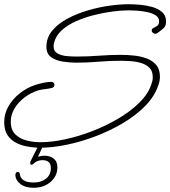

<svg xmlns="http://www.w3.org/2000/svg" viewBox="-30 -645 807 910"><path d="M161 55Q114 55 75 43.5Q36 32 13 5.5Q-10 -21 -10 -67Q-10 -106 10 -141Q30 -176 64 -203Q98 -230 139 -243Q155 -248 175.5 -252.5Q196 -257 212 -257Q228 -257 228 -242Q228 -231 215 -228Q199 -224 182.5 -222.5Q166 -221 149 -216Q115 -205 85.5 -182.5Q56 -160 38.5 -130.5Q21 -101 21 -68Q21 -31 41 -10Q61 11 93 20Q125 29 162 29Q214 29 277.5 15.5Q341 2 406 -23Q471 -48 529 -82Q587 -116 629 -157Q671 -198 687 -244Q690 -252 692 -261Q694 -270 694 -279Q694 -307 679.5 -322.5Q665 -338 641.5 -345.5Q618 -353 591.5 -355Q565 -357 541 -357Q489 -357 436.5 -352.5Q384 -348 331 -348Q301 -348 268 -353Q235 -358 212.5 -374Q190 -390 190 -423Q190 -466 217 -499Q244 -532 288.5 -556Q333 -580 385.5 -595.5Q438 -611 489 -618Q540 -625 580 -625Q603 -625 633 -622.5Q663 -620 691.5 -612Q720 -604 738.5 -587.5Q757 -571 757 -544Q757 -522 746 -512Q735 -502 717 -489Q715 -488 712.5 -486.5Q710 -485 706 -485Q700 -485 694.5 -489.5Q689 -494 689 -500Q689 -509 698 -513Q707 -517 715.5 -523Q724 -529 724 -544Q724 -562 707.5 -572.5Q691 -583 666.5 -588Q642 -593 618.5 -594.5Q595 -596 580 -596Q547 -596 504 -590.5Q461 -585 415.5 -573.5Q370 -562 329.5 -544Q289 -526 261.5 -500.5Q234 -475 226 -441Q225 -437 224.5 -433.5Q224 -430 224 -426Q224 -402 243 -391.5Q262 -381 288 -379Q314 -377 334 -377Q387 -377 439 -381Q491 -385 543 -385Q574 -385 606.5 -381.5Q639 -378 666.5 -367.5Q694 -357 711 -336.5Q728 -316 728 -282Q728 -260 719 -237Q701 -186 657 -141.5Q613 -97 552 -61Q491 -25 422.5 1Q354 27 286.5 41Q219 55 161 55ZM43 184Q43 179 45.5 174.5Q48 170 55 170Q63 170 64 181Q70 220 130 220Q165 220 188 202Q211 184 211 151Q211 131 200 122.5Q189 114 171 114Q159 114 147.5 118.5Q136 123 129 131Q124 136 120 136Q113 136 113 127Q113 122 115 119L157 35H179L150 98Q167 93 180 93Q208 93 225 107Q242 121 242 148Q242 189 210 217Q178 245 129 245Q89 245 66 226.5Q43 208 43 184Z"/></svg>

Font: Ms Madi
Style: Regular
Weight: 400
Designer: Robert E. Leuschke
Foundry: Robert E. Leuschke
Version: Version 1.010; ttfautohint (v1.8.3)